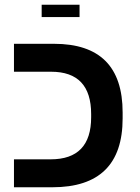

<svg xmlns="http://www.w3.org/2000/svg" viewBox="-20 -791 593 811"><path d="M498 -316V-291Q498 0 201 0H39V-118H194Q365 -118 365 -296V-309Q365 -488 196 -488H39V-606H208Q498 -606 498 -316ZM156 -719V-771H316V-719Z"/></svg>

Font: Libra Sans
Style: Bold
Weight: 700
Foundry: Context Ltd
Version: Version 1.000